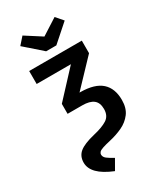

<svg xmlns="http://www.w3.org/2000/svg" viewBox="-282 -1057 1179 1387"><g transform="rotate(-30 307.5 -363.5)"><path d="M423.6 -955.4 474.4 -896.9 332.3 -771.3H247.2L104.1 -896.9L155.9 -955.4L289.7 -869.7ZM245.1 227.2Q160.5 192.8 120 151.5Q79.5 110.3 79.5 61.5Q79.5 7.7 117.2 -23.3Q154.9 -54.4 245.1 -75.9Q319 -92.8 360 -118.7Q401 -144.6 401 -201.5Q401 -254.4 370.3 -278.5Q339.5 -302.6 277.4 -302.6H155.4V-385.6L355.4 -601H69.7V-709.2H508.7V-604.6L306.7 -392.3H316.9Q433.8 -390.8 489.7 -340.3Q545.6 -289.7 545.6 -193.8Q545.6 -125.6 513.6 -83.3Q481.5 -41 431 -17.4Q380.5 6.2 325.1 18.5Q280.5 28.7 257.2 36.7Q233.8 44.6 225.6 53.6Q217.4 62.6 217.4 74.4Q217.4 94.4 237.4 109.7Q257.4 125.1 292.8 144.1Z"/></g></svg>

Font: Fira Code SemiBold
Style: Regular
Weight: 600
Designer: Carrois Corporate, Edenspiekermann AG, Nikita Prokopov
Foundry: Carrois Corporate, Edenspiekermann AG, Nikita Prokopov
Version: Version 6.002